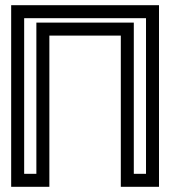

<svg xmlns="http://www.w3.org/2000/svg" viewBox="-20 -694 654 739"><path d="M592 0V-649V-674H567H48H23V-649V0V25H48H145H170V0V-557H445V0V25H470H567H592V0ZM542 -25H495V-582V-607H470H145H120V-582V-25H73V-624H542V-25Z"/></svg>

Font: Gamestation DisplayOutline
Style: Regular
Weight: 400
Designer: Jonas Hecksher
Foundry: Jonas Hecksher, Playtypeª, e-types AS
Version: Version 1.003